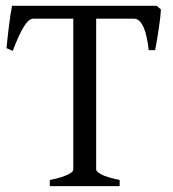

<svg xmlns="http://www.w3.org/2000/svg" viewBox="-20 -635 591 655"><path d="M149.9 0V-21Q172.4 -25.4 187.7 -30.3Q203.1 -35.2 212.4 -39.8Q221.7 -44.4 225.8 -48.6Q230 -52.7 230 -56.2V-571.3H93.8Q78.6 -571.3 62 -545.2Q45.4 -519 23.4 -461.4L2.4 -470.7Q3.4 -484.9 5.6 -504.4Q7.8 -523.9 10.3 -544.4Q12.7 -564.9 15.6 -583.7Q18.6 -602.5 21 -615.2H514.2L528.8 -603Q528.3 -590.3 526.4 -573Q524.4 -555.7 521.5 -536.4Q518.6 -517.1 515.4 -498Q512.2 -479 509.3 -463.9H487.3Q484.9 -486.8 480.7 -506.3Q476.6 -525.9 470.5 -540.3Q464.4 -554.7 456.1 -563Q447.8 -571.3 437 -571.3H308.1V-56.2Q308.1 -49.8 325.7 -40Q343.3 -30.3 388.2 -21V0Z"/></svg>

Font: Gentium Plus Cyr
Style: Regular
Weight: 400
Designer: J. Victor Gaultney, Annie Olsen, Iska Routamaa, Becca Hirsbrunner
Foundry: SIL International
Version: Version 5.000